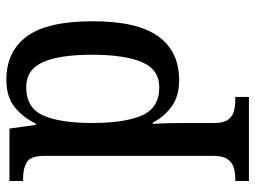

<svg xmlns="http://www.w3.org/2000/svg" viewBox="-122 -464 822 619"><g transform="rotate(-90 289.5 -155.0)"><path d="M15 236V192H24Q42 192 58.5 187Q75 182 85.5 167Q96 152 96 121V-423Q96 -468 75.5 -480Q55 -492 26 -492H15V-536H184L196 -451H200Q220 -493 253.5 -519.5Q287 -546 341 -546Q433 -546 481.5 -479.5Q530 -413 530 -268Q530 -124 481.5 -56.5Q433 11 340 11Q289 11 256 -12.5Q223 -36 203 -74H199Q201 -48 201.5 -17.5Q202 13 202 39V125Q202 154 212.5 168.5Q223 183 239.5 187.5Q256 192 274 192H286V236ZM317 -53Q374 -53 398 -108.5Q422 -164 422 -270Q422 -375 398 -428.5Q374 -482 317 -482Q251 -482 226.5 -427.5Q202 -373 202 -269Q202 -164 226.5 -108.5Q251 -53 317 -53Z"/></g></svg>

Font: Noto Serif Georgian SemiCondensed Medium
Style: Regular
Weight: 500
Width: 4
Designer: Monotype Design Team, Akaki Razmadze
Foundry: Google LLC
Version: Version 2.003; ttfautohint (v1.8.4.7-5d5b)